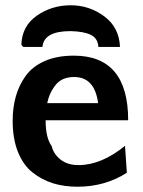

<svg xmlns="http://www.w3.org/2000/svg" viewBox="-20 -698 542 728"><path d="M68 -520 61 -528Q63 -599 119.5 -638.5Q176 -678 248 -678Q319 -678 375.5 -636Q432 -594 435 -520H353Q351 -553 324 -566Q297 -579 247 -580Q146 -580 141 -520ZM28 -240Q28 -290 40 -332.5Q52 -375 77.5 -410.5Q103 -446 149.5 -466.5Q196 -487 260 -487Q466 -487 466 -242H153Q153 -175 176 -144Q183 -114 209.5 -93Q236 -72 278 -72Q364 -72 454 -145L461 -43Q378 10 274 10Q223 10 181 -3Q139 -16 103.5 -44Q68 -72 48 -122Q28 -172 28 -240ZM159 -307H352Q339 -406 261 -406Q215 -406 191 -376Q167 -346 159 -307Z"/></svg>

Font: Coval
Style: ExtraBold
Weight: 800
Foundry: Context Ltd
Version: Version 001.000